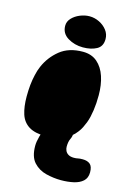

<svg xmlns="http://www.w3.org/2000/svg" viewBox="-120 -649 642 918"><g transform="rotate(15 201.0 -190.0)"><path d="M154 22.5Q98 22.5 67.8 3.5Q37.5 -15.5 26 -51.5Q14.5 -87.5 14.5 -138Q14.5 -153 15.2 -167.5Q16 -182 17.2 -195.5Q18.5 -209 20.8 -221.8Q23 -234.5 25.8 -246.5Q28.5 -258.5 32 -269.8Q35.5 -281 40 -291Q62.5 -343 106.5 -378.5Q150.5 -414 220 -414Q263 -414 291 -389.8Q319 -365.5 332.5 -324.5Q346 -283.5 346 -232.5Q346 -212.5 344.8 -193.5Q343.5 -174.5 341 -157.2Q338.5 -140 334.8 -123.8Q331 -107.5 325.5 -93.2Q320 -79 313.5 -66Q307 -53 298.5 -42Q275.5 -11 239.8 5.8Q204 22.5 154 22.5ZM213 -434Q171.5 -434 138.2 -454.2Q105 -474.5 105 -512.5Q105 -533.5 120.5 -550Q136 -566.5 159.5 -576.2Q183 -586 206.5 -586Q232 -586 255.2 -574.5Q278.5 -563 293.2 -543.8Q308 -524.5 308 -500Q308 -463.5 280.5 -448.8Q253 -434 213 -434ZM276 206.5Q239.5 206.5 202.2 197.2Q165 188 140 160.8Q115 133.5 115 79Q115 59.5 122.5 32Q130 4.5 146.5 -21Q163 -46 180.2 -58.2Q197.5 -70.5 224 -70.5Q254 -70.5 265.2 -58.2Q276.5 -46 276.5 -30Q276.5 -10 269 4.8Q261.5 19.5 261.5 44.5Q261.5 54.5 265.8 64.2Q270 74 280.5 80.5Q291 87 308.5 87Q320 87 328 85Q336 83 351.5 83Q375 83 388.2 94.2Q401.5 105.5 401.5 134.5Q401.5 162.5 384 178.2Q366.5 194 338 200.2Q309.5 206.5 276 206.5Z"/></g></svg>

Font: Gluten Black
Style: Regular
Weight: 900
Designer: Tyler Finck
Foundry: Etcetera Type Company
Version: Version 1.300